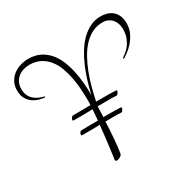

<svg xmlns="http://www.w3.org/2000/svg" viewBox="-144 -737 908 912"><g transform="rotate(-30 310.5 -281.0)"><path d="M290 -152.8Q289.1 -127.9 287.6 -104Q286.1 -80.1 284.2 -58.6Q282.2 -37.1 280.3 -18.8Q278.3 -0.5 275.9 13.2Q275.4 18.6 271.7 22.5Q268.1 26.4 263.2 29.3Q258.3 32.2 253.2 33.7Q248 35.2 245.1 35.2Q242.2 35.2 239.5 33Q236.8 30.8 236.8 26.9Q238.8 13.7 241.5 -6.1Q244.1 -25.9 247.1 -49.8Q250 -73.7 253.2 -100.1Q256.3 -126.5 258.8 -152.8Q233.9 -151.9 209.2 -151.9Q184.6 -151.9 161.1 -151.9L159.2 -152.8Q157.2 -153.8 157.2 -155.8Q157.2 -162.1 161.6 -168Q166 -173.8 168.9 -173.8Q191.9 -173.8 214.8 -174.3Q237.8 -174.8 261.2 -174.8Q262.7 -190.4 263.9 -205.1Q265.1 -219.7 266.1 -233.9Q238.8 -232.9 212.4 -232.9Q186 -232.9 161.1 -232.9L159.2 -233.9Q157.2 -234.9 157.2 -236.8Q157.2 -243.2 162.1 -249Q167 -254.9 169.9 -254.9Q194.3 -254.9 218.5 -255.4Q242.7 -255.9 267.1 -255.9Q268.1 -263.7 268.1 -270Q268.1 -276.4 268.1 -283.2Q268.1 -310.5 266.1 -342.3Q264.2 -374 258.3 -405.5Q252.4 -437 241.7 -466.3Q231 -495.6 213.4 -517.8Q195.8 -540 170.7 -553.5Q145.5 -566.9 110.8 -566.9Q93.3 -566.9 76.9 -561.8Q60.5 -556.6 48.1 -546.4Q35.6 -536.1 28.3 -520.8Q21 -505.4 21 -484.9Q21 -462.9 28.8 -448.2Q36.6 -433.6 48.6 -423.8Q60.5 -414.1 74.5 -408.4Q88.4 -402.8 101.1 -399.9L99.1 -395Q86.4 -396.5 69.3 -400.9Q52.2 -405.3 36.9 -415.8Q21.5 -426.3 10.7 -444.1Q0 -461.9 0 -490.2Q0 -516.1 10.5 -535.6Q21 -555.2 38.1 -568.1Q55.2 -581.1 76.7 -587.6Q98.1 -594.2 120.1 -594.2Q156.2 -594.2 183.3 -581.1Q210.4 -567.9 230 -545.4Q249.5 -522.9 262 -493.4Q274.4 -463.9 281.7 -430.9Q289.1 -397.9 292 -364Q294.9 -330.1 294.9 -298.8V-293.9Q302.2 -327.6 313 -363.3Q323.7 -398.9 338.1 -432.6Q352.5 -466.3 370.8 -496.3Q389.2 -526.4 411.6 -548.6Q434.1 -570.8 460.9 -584Q487.8 -597.2 520 -597.2Q538.1 -597.2 554.7 -592Q571.3 -586.9 583.7 -575.9Q596.2 -564.9 603.5 -548.1Q610.8 -531.2 610.8 -507.8Q610.8 -478.5 599.4 -454.8Q587.9 -431.2 572.5 -413.6Q557.1 -396 541 -384.3Q524.9 -372.6 516.1 -367.2L512.2 -372.1Q520.5 -377.9 532.5 -387.2Q544.4 -396.5 555.4 -410.6Q566.4 -424.8 574.2 -444.8Q582 -464.8 582 -492.2Q582 -506.3 577.9 -520Q573.7 -533.7 565.2 -544.2Q556.6 -554.7 543.7 -561.3Q530.8 -567.9 513.2 -567.9Q481.4 -567.9 455.3 -554.7Q429.2 -541.5 407.7 -518.6Q386.2 -495.6 369.4 -465.1Q352.5 -434.6 339.1 -400.1Q325.7 -365.7 315.9 -328.9Q306.2 -292 298.8 -256.8H332Q335.9 -256.8 349.1 -256.8Q362.3 -256.8 376.2 -256.6Q390.1 -256.3 401.1 -255.6Q412.1 -254.9 412.1 -252.9Q412.1 -250.5 410.6 -247.3Q409.2 -244.1 407 -240.7Q404.8 -237.3 402.3 -235.1Q399.9 -232.9 397.9 -232.9Q378.4 -234.4 358.6 -234.1Q338.9 -233.9 318.8 -233.9H294.9Q293.9 -231.4 293.9 -230Q293.9 -228.5 293.9 -226.1Q293 -213.9 293 -201.2Q293 -188.5 292 -175.8H314.9Q318.8 -175.8 331.3 -175.8Q343.8 -175.8 356.9 -175.5Q370.1 -175.3 380.6 -174.6Q391.1 -173.8 391.1 -171.9Q391.1 -169.4 389.6 -166.3Q388.2 -163.1 386.2 -159.7Q384.3 -156.2 382.1 -154.1Q379.9 -151.9 377.9 -151.9Q360.8 -153.3 341.1 -153.1Q321.3 -152.8 303.2 -152.8Z"/></g></svg>

Font: Stalemate
Style: Regular
Weight: 400
Designer: Astigmatic (AOETI)
Foundry: Astigmatic (AOETI)
Version: Version 001.000